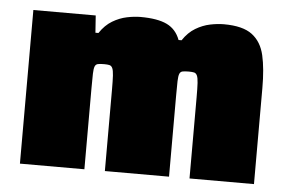

<svg xmlns="http://www.w3.org/2000/svg" viewBox="-43 -576 950 635"><g transform="rotate(5 432.5 -259.0)"><path d="M44 0V-510H251L255 -453H265Q283 -480 306.5 -494Q330 -508 354.5 -513Q379 -518 399 -518Q456 -518 487 -503Q518 -488 531 -453H541Q559 -480 582.5 -494Q606 -508 630.5 -513Q655 -518 676 -518Q739 -518 770 -494.5Q801 -471 811 -427Q821 -383 821 -319V0H607V-269Q607 -300 606 -317Q605 -334 601.5 -341.5Q598 -349 591.5 -350.5Q585 -352 574 -352Q561 -352 553.5 -350.5Q546 -349 543 -341.5Q540 -334 539.5 -317Q539 -300 539 -269V0H326V-269Q326 -300 325 -317Q324 -334 320.5 -341.5Q317 -349 310.5 -350.5Q304 -352 293 -352Q280 -352 272.5 -350.5Q265 -349 262 -341.5Q259 -334 258.5 -317Q258 -300 258 -269V0Z"/></g></svg>

Font: Saira Thin Black
Style: Regular
Weight: 900
Version: Version 1.101